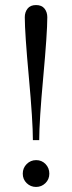

<svg xmlns="http://www.w3.org/2000/svg" viewBox="-20 -729 284 759"><path d="M167 -661Q167 -599 151 -424.5Q135 -250 135 -175H110Q110 -250 94 -424.5Q78 -599 78 -661Q78 -681 89 -695Q100 -709 122.5 -709Q145 -709 156 -695Q167 -681 167 -661ZM70 -42.5Q70 -65 85.5 -80.5Q101 -96 123 -96Q145 -96 160 -80.5Q175 -65 175 -42.5Q175 -20 159.5 -5Q144 10 122.5 10Q101 10 85.5 -5Q70 -20 70 -42.5Z"/></svg>

Font: Gilda Display
Style: Regular
Weight: 400
Designer: Eduardo Rodriguez Tunni
Foundry: Eduardo Rodriguez Tunni
Version: Version 1.001